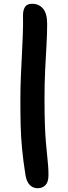

<svg xmlns="http://www.w3.org/2000/svg" viewBox="-20 -836 359 1018"><path d="M180 162Q155 162 138 145Q121 128 115 92Q103 16 97 -47Q91 -110 89.5 -171.5Q88 -233 88 -305Q88 -377 91 -438Q94 -499 96.5 -552Q99 -605 101 -655Q103 -705 102 -756Q102 -782 112.5 -799Q123 -816 151 -816Q186 -816 208 -790.5Q230 -765 230 -709Q230 -657 226.5 -597Q223 -537 219.5 -467Q216 -397 216 -313Q216 -233 218 -176.5Q220 -120 223.5 -80.5Q227 -41 230 -12Q233 17 235 41.5Q237 66 237 93Q237 129 221 145.5Q205 162 180 162Z"/></svg>

Font: Shantell Sans SemiBold
Style: Regular
Weight: 600
Designer: Stephen Nixon, Anya Danilova, Shantell Martin
Foundry: Arrow Type
Version: Version 1.011;[c5ecc13dd]